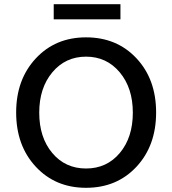

<svg xmlns="http://www.w3.org/2000/svg" viewBox="-20 -887 820 915"><path d="M390 8Q244 8 150.5 -92.5Q57 -193 57 -351Q57 -508 150.5 -608.5Q244 -709 390 -709Q537 -709 630.5 -609Q724 -509 724 -351Q724 -193 630.5 -92.5Q537 8 390 8ZM229.5 -542.5Q167 -468 167 -350Q167 -232 229 -158Q291 -84 390 -84Q489 -84 551 -158Q613 -232 613 -350Q613 -468 550.5 -542.5Q488 -617 390 -617Q292 -617 229.5 -542.5ZM236 -795V-867H554V-795Z"/></svg>

Font: LT Superior Semi-bold
Style: Regular
Weight: 600
Designer: Daniel Lyons
Foundry: LyonsType
Version: Version 1.0